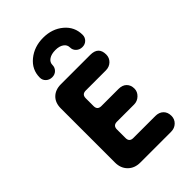

<svg xmlns="http://www.w3.org/2000/svg" viewBox="-181 -633 697 697"><g transform="rotate(-45 167.5 -285.0)"><path d="M110 0Q81 0 63 -18Q45 -36 45 -65V-343Q45 -372 62 -388.5Q79 -405 107 -405H258Q300 -405 300 -365Q300 -348 288 -336.5Q276 -325 258 -325H155Q135 -325 135 -305V-265Q135 -245 155 -245H243Q263 -245 274 -234Q285 -223 285 -205Q285 -189 272.5 -177Q260 -165 243 -165H155Q135 -165 135 -145V-101Q135 -81 155 -81H268Q287 -81 298.5 -70Q310 -59 310 -40Q310 -23 298 -11.5Q286 0 268 0ZM70 -476Q70 -517 102.5 -543.5Q135 -570 181 -570Q227 -570 258.5 -543.5Q290 -517 290 -476Q290 -463 281 -454Q272 -445 258 -445Q244 -445 234.5 -454Q225 -463 225 -476Q225 -490 213 -498.5Q201 -507 181 -507Q160 -507 147.5 -498.5Q135 -490 135 -476Q135 -463 126 -454Q117 -445 103 -445Q89 -445 79.5 -454Q70 -463 70 -476Z"/></g></svg>

Font: Dongle
Style: Bold
Weight: 700
Designer: Yanghee Ryu
Foundry: Yanghee Ryu
Version: Version 2.000